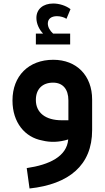

<svg xmlns="http://www.w3.org/2000/svg" viewBox="-20 -816 600 1092"><path d="M379 -625H282C264 -641 252 -662 252 -682C252 -709 272 -724 304 -724C323 -724 345 -718 358 -709L381 -764C355 -784 317 -796 283 -796C225 -796 187 -764 187 -714C187 -682 202 -649 225 -625H184V-563H379ZM283 -476C143 -476 51 -384 51 -245V-244C51 -119 122 -35 220 -17C267 -5 318 -7 368 -23C360 74 261 121 132 140L148 256C371 232 504 125 504 -76V-250C504 -386 416 -476 283 -476ZM369 -132H331C239 -132 184 -175 184 -247V-248C184 -309 221 -346 282 -346C337 -346 369 -309 369 -245Z"/></svg>

Font: Juman SemiBold
Style: Regular
Weight: 600
Designer: Bandar Raffah (Arabic) Julieta Ulanovsky (Latin)
Foundry: Caramella
Version: Version 5.022;PS 005.022;hotconv 1.0.88;makeotf.lib2.5.64775